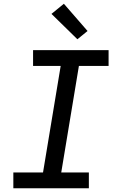

<svg xmlns="http://www.w3.org/2000/svg" viewBox="-20 -1002 640 1022"><path d="M51 0V-84H209L303 -651H156V-735H558V-651H400L306 -84H453V0ZM392 -793 254 -928 320 -982 446 -837Z"/></svg>

Font: Iosevka SS04 Medium Extended
Style: Italic
Weight: 500
Width: 7
Italic angle: -9°
Monospace: yes
Designer: Belleve Invis
Foundry: Belleve Invis
Version: Version 19.0.0; ttfautohint (v1.8.4)